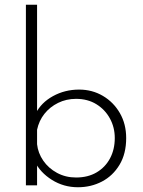

<svg xmlns="http://www.w3.org/2000/svg" viewBox="-20 -780 602 808"><path d="M308 8Q248 8 198.5 -23Q149 -54 126 -101L136 -128V0H89V-760H136V-276L130 -302Q153 -348 203 -375.5Q253 -403 313 -403Q368 -403 413 -376.5Q458 -350 484.5 -304Q511 -258 511 -199Q511 -133 483 -86.5Q455 -40 409 -16Q363 8 308 8ZM300 -33Q350 -33 386.5 -54.5Q423 -76 443 -113.5Q463 -151 463 -199Q463 -244 442.5 -281.5Q422 -319 385.5 -341.5Q349 -364 300 -364Q259 -364 224.5 -347Q190 -330 167 -301Q144 -272 136 -234V-173Q140 -136 162 -104Q184 -72 220 -52.5Q256 -33 300 -33Z"/></svg>

Font: Josefin Sans Thin Light
Style: Regular
Weight: 300
Version: Version 2.000